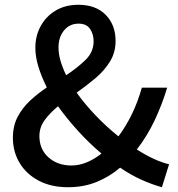

<svg xmlns="http://www.w3.org/2000/svg" viewBox="-20 -770 746 804"><path d="M265 14Q194 14 142 -13.5Q90 -41 62 -88Q34 -135 34 -193Q34 -243 54 -281Q74 -319 106.5 -349Q139 -379 176 -404Q154 -448 141 -490Q128 -532 128 -570Q128 -620 150.5 -661Q173 -702 213.5 -726Q254 -750 308 -750Q381 -750 422.5 -708Q464 -666 464 -598Q464 -550 440 -511.5Q416 -473 379 -442Q342 -411 301 -382Q336 -333 381.5 -285.5Q427 -238 476 -199Q541 -286 574 -403H680Q659 -333 628 -267Q597 -201 553 -144Q589 -121 623.5 -105Q658 -89 688 -82L658 14Q618 3 573 -17Q528 -37 483 -68Q440 -31 385.5 -8.5Q331 14 265 14ZM405 -127Q354 -170 307.5 -221Q261 -272 223 -325Q189 -297 167 -267Q145 -237 145 -200Q145 -145 183 -111Q221 -77 279 -77Q312 -77 344 -90.5Q376 -104 405 -127ZM257 -455Q304 -486 338 -519Q372 -552 372 -597Q372 -627 357 -649Q342 -671 309 -671Q272 -671 248.5 -643Q225 -615 225 -571Q225 -544 233.5 -515Q242 -486 257 -455Z"/></svg>

Font: Source Han Sans TC Medium
Style: Regular
Weight: 500
Designer: Ryoko NISHIZUKA Ë•øÂ°öÊ∂ºÂ≠ê (kana, bopomofo & ideographs); Paul D. Hunt (Latin, Greek & Cyrillic); Sandoll Communicatio
Foundry: Adobe
Version: Version 2.004;hotconv 1.0.118;makeotfexe 2.5.65603